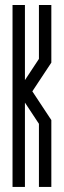

<svg xmlns="http://www.w3.org/2000/svg" viewBox="-20 -734 251 754"><path d="M77.9 0H29.2V-714.3H77.9V-419.4L132.9 -502.7V-714.3H181.6V-488.1L107 -375.3L181.6 -262.4V0H132.9V-247.8L77.9 -331.1Z"/></svg>

Font: Marapfhont
Style: Book
Weight: 400
Version: Version 0.15